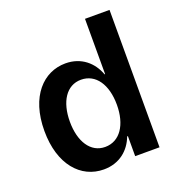

<svg xmlns="http://www.w3.org/2000/svg" viewBox="-133 -838 887 956"><g transform="rotate(-20 310.5 -359.5)"><path d="M256 9C338 9 395 -39 420 -106H424V0H553V-728H423V-435H420C396 -502 339 -553 255 -553C139 -553 42 -456 42 -272C42 -94 134 9 256 9ZM177 -272C177 -378 223 -450 300 -450C378 -450 426 -379 426 -272C426 -167 379 -94 300 -94C223 -94 177 -167 177 -272Z"/></g></svg>

Font: Wafeq Semi Bold
Style: Regular
Weight: 600
Designer: Rasmus Andersson & Azza Alameddine
Foundry: Google & TypeTogether
Version: Version 3.000;January 28, 2025;FontCreator 15.0.0.3014 64-bi